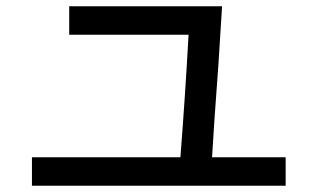

<svg xmlns="http://www.w3.org/2000/svg" viewBox="-20 -592 1002 613"><path d="M82 -90H556Q572 -296 582 -481H201V-572H689Q678 -383 665 -215L657 -90H892V1H82Z"/></svg>

Font: Gmarket Sans TTF Medium
Style: Regular
Weight: 500
Designer: Creative Director : Sungho Lee; Art Director : Kiwoong Choi; Project Manager : Sori Yang, Jongwook Yoon; Font Designer :
Foundry: Sandoll Inc.
Version: Version 1.000;hotconv 1.0.109;makeotfexe 2.5.65596